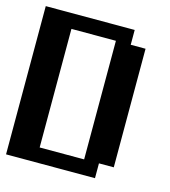

<svg xmlns="http://www.w3.org/2000/svg" viewBox="-97 -704 694 782"><g transform="rotate(15 250.0 -312.5)"><path d="M0 -625H375V-562.5H437.5V-62.5H375V0H0ZM125 -562.5V-62.5H312.5V-562.5Z"/></g></svg>

Font: NeoDunggeunmo Code
Style: Regular
Weight: 400
Monospace: yes
Version: Version 1.600